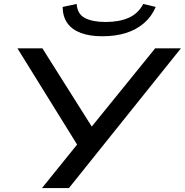

<svg xmlns="http://www.w3.org/2000/svg" viewBox="-20 -949 933 969"><path d="M192 0 380 -233 383 -197 68 -705H194L447 -304H438L763 -705H893L328 0ZM497 -766Q433 -766 388.5 -782.5Q344 -799 320.5 -831.5Q297 -864 296 -914L367 -929Q370 -878 409 -858Q448 -838 513 -838Q581 -838 629 -859Q677 -880 703 -929L766 -914Q745 -865 706.5 -832Q668 -799 615.5 -782.5Q563 -766 497 -766Z"/></svg>

Font: Nunito Sans 7pt Expanded Medium
Style: Italic
Weight: 500
Width: 7
Italic angle: -9°
Designer: Vernon Adams
Foundry: Vernon Adams
Version: Version 3.101;gftools[0.9.27]